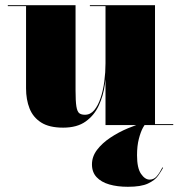

<svg xmlns="http://www.w3.org/2000/svg" viewBox="-20 -480 695 737"><path d="M222.5 10Q169 10 138 -9.8Q107 -29.5 93.5 -63.5Q80 -97.5 80 -141V-456.5H10V-460H270V-133.5Q270 -91.5 273.2 -71.5Q276.5 -51.5 284.2 -45.5Q292 -39.5 306 -39.5Q327 -39.5 341.8 -57.2Q356.5 -75 366.2 -104Q376 -133 380.5 -168Q385 -203 385 -237H388.5Q388.5 -198.5 382.5 -155.5Q376.5 -112.5 359.2 -75Q342 -37.5 309 -13.8Q276 10 222.5 10ZM385 0V-456.5H325V-460H575V-3.5H645V0ZM471 237Q430.5 237 399.5 228Q368.5 219 350.8 200Q333 181 333 151Q333 121 352.5 95.2Q372 69.5 403.5 48.5Q435 27.5 471.5 12.2Q508 -3 542 -12.5L543 -9.5Q537.5 -6 528.8 10Q520 26 513 53Q506 80 506 116Q506 165 521.2 187.2Q536.5 209.5 554.5 209.5Q570.5 209.5 581.8 196.5Q593 183.5 603.5 162.5L606 164Q598.5 178 586.5 195Q574.5 212 548 224.5Q521.5 237 471 237Z"/></svg>

Font: Bodoni Moda 48pt Black
Style: Regular
Weight: 900
Designer: Owen Earl
Foundry: indestructible type
Version: Version 2.004